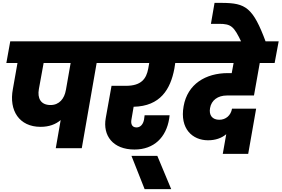

<svg xmlns="http://www.w3.org/2000/svg" viewBox="-20 -1026 1949 1329"><path d="M330 -299C261 -299 238 -347 249 -409L282 -590H469L436 -402V-403C426 -343 390 -299 330 -299ZM24 -590H101L69 -409C41 -261 113 -148 261 -148C319 -148 365 -165 400 -195L366 0H546L649 -590H736L763 -740H51Z M709 -590H1013L1006 -551C993 -480 957 -432 852 -432H752L712 -209C690 -87 762 9 911 9C1046 9 1130 -75 1151 -204C1152 -208 1153 -217 1154 -228H981L977 -198C971 -167 953 -144 925 -144C893 -144 884 -169 890 -200L905 -287C1090 -291 1160 -408 1187 -551L1193 -590H1267L1293 -740H736Z M981 283H1165L1069 53H890Z M1242 -590H1597L1584 -520H1558C1403 -520 1278 -444 1251 -291C1223 -134 1313 -55 1420 -55C1471 -55 1514 -70 1546 -97L1522 39H1698L1753 -274H1586C1578 -227 1543 -197 1498 -197C1450 -197 1425 -228 1434 -278C1443 -332 1488 -365 1550 -365H1738L1778 -590H1881L1909 -740H1268Z M1651 -735H1820C1731 -975 1680 -1005 1518 -1006H1465L1440 -861H1496C1581 -861 1599 -843 1651 -735Z"/></svg>

Font: SVN-Poppins ExtraBold
Style: Italic
Weight: 800
Italic angle: -10°
Designer: Ninad Kale (Devanagari), Jonny Pinhorn (Latin)
Foundry: Indian Type Foundry
Version: Version 3.002 2017